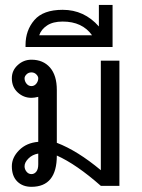

<svg xmlns="http://www.w3.org/2000/svg" viewBox="-20 -758 567 767"><path d="M457 -15.6H382.8Q285.2 -101.6 207 -136.7Q207 -11.7 105.5 -11.7Q70.3 -11.7 48.8 -33.2Q27.3 -54.7 27.3 -93.8Q27.3 -128.9 56.6 -158.2Q85.9 -187.5 132.8 -191.4V-371.1Q117.2 -367.2 105.5 -367.2Q74.2 -367.2 50.8 -388.7Q27.3 -410.2 27.3 -445.3Q27.3 -476.6 50.8 -498Q74.2 -519.5 105.5 -519.5Q152.3 -519.5 179.7 -488.3Q207 -457 207 -398.4V-187.5Q289.1 -156.2 382.8 -78.1V-515.6H457ZM105.5 -468.8Q93.8 -468.8 85.9 -460.9Q78.1 -453.1 78.1 -445.3Q78.1 -433.6 85.9 -423.8Q93.8 -414.1 105.5 -414.1Q117.2 -414.1 125 -423.8Q132.8 -433.6 132.8 -445.3Q132.8 -453.1 125 -460.9Q117.2 -468.8 105.5 -468.8ZM132.8 -101.6V-144.5Q109.4 -140.6 93.8 -125Q78.1 -109.4 78.1 -93.8Q78.1 -82 85.9 -72.3Q93.8 -62.5 105.5 -62.5Q117.2 -62.5 125 -72.3Q132.8 -82 132.8 -101.6Z M347.7 -617.2Q308.6 -671.9 230.5 -671.9Q191.4 -671.9 168 -656.2Q144.5 -640.6 136.7 -617.2ZM429.7 -570.3H82V-578.1Q82 -636.7 117.2 -677.7Q152.3 -718.8 230.5 -718.8Q316.4 -718.8 375 -652.3V-738.3H429.7Z"/></svg>

Font: 和音 by 宁静之雨，公众号njzyshare
Style: Regular
Weight: 400
Designer: Steve Matteson
Foundry: Ascender Corporation
Version: Version 6.00;June 8, 2018;FontCreator 11.0.0.2388 32-bit